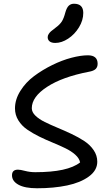

<svg xmlns="http://www.w3.org/2000/svg" viewBox="-20 -1050 595 1038"><path d="M278.8 -817.9Q258.8 -817.9 248.3 -826.2Q237.8 -834.5 237.8 -849.1Q237.8 -858.4 243.7 -866.9Q249.5 -875.5 255.6 -880.6Q261.7 -885.7 278.8 -898.9Q304.2 -917.5 314.7 -934.6Q325.2 -951.7 333 -981.9Q340.8 -1009.3 352.1 -1019.5Q363.3 -1029.8 379.9 -1029.8Q430.2 -1029.8 430.2 -980Q430.2 -940.4 407 -902.3Q383.8 -864.3 348.6 -841.1Q313.5 -817.9 278.8 -817.9ZM180.2 -32.2Q114.3 -32.2 79.6 -51.5Q44.9 -70.8 44.9 -102.1Q44.9 -132.8 77.1 -132.8Q89.8 -132.8 115.7 -126Q141.6 -119.1 170.9 -119.1Q346.2 -119.1 413.1 -171.9Q408.7 -194.3 386.7 -213.9Q364.7 -233.4 333.5 -248.5Q302.2 -263.7 265.4 -278.8Q228.5 -293.9 192.6 -311.5Q156.7 -329.1 127.2 -349.4Q97.7 -369.6 79.3 -399.2Q61 -428.7 61 -463.9Q61 -512.2 90.1 -558.6Q119.1 -605 164.3 -638.7Q209.5 -672.4 262.7 -698.5Q315.9 -724.6 366.5 -737.8Q417 -751 455.1 -751Q507.8 -751 507.8 -705.1Q507.8 -687.5 497.1 -677Q486.3 -666.5 460.9 -662.1Q316.9 -634.3 234.4 -580.3Q151.9 -526.4 151.9 -464.8Q151.9 -443.8 171.4 -424.8Q190.9 -405.8 222.2 -390.4Q253.4 -375 291 -359.4Q328.6 -343.8 366.5 -325.9Q404.3 -308.1 435.5 -287.6Q466.8 -267.1 486.3 -238.3Q505.9 -209.5 505.9 -175.8Q505.9 -128.9 460.4 -95.7Q415 -62.5 342.8 -47.4Q270.5 -32.2 180.2 -32.2Z"/></svg>

Font: Shantell Sans Bouncy
Style: Regular
Weight: 400
Designer: Stephen Nixon, Anya Danilova, Shantell Martin
Foundry: Arrow Type
Version: Version 1.006;[9816181b4]